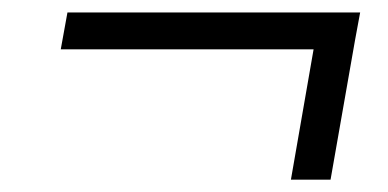

<svg xmlns="http://www.w3.org/2000/svg" viewBox="-20 -461 626 310"><path d="M78.1 -381.3H486.3L449.7 -170.9H513.7L553.2 -396L561.5 -440.9H88.9Z"/></svg>

Font: Cascadia Mono PL Light
Style: Italic
Weight: 300
Italic angle: -10°
Monospace: yes
Designer: Aaron Bell
Foundry: Saja Typeworks
Version: Version 2404.023